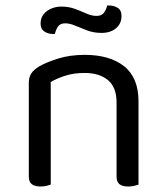

<svg xmlns="http://www.w3.org/2000/svg" viewBox="-20 -675 600 700"><path d="M485 -305V-203H405V-301Q405 -357 373.5 -383Q342 -409 289 -409Q249 -409 218 -399Q187 -389 165 -376V-203H85V-372Q85 -393 93.5 -406.5Q102 -420 123 -433Q149 -448 192 -461.5Q235 -475 289 -475Q380 -475 432.5 -433.5Q485 -392 485 -305ZM85 -258H165V-2Q160 0 150 2.5Q140 5 128 5Q107 5 96 -3.5Q85 -12 85 -31ZM405 -258H485V-2Q480 0 469.5 2.5Q459 5 448 5Q426 5 415.5 -3.5Q405 -12 405 -31ZM203 -651Q231 -651 253.5 -642.5Q276 -634 295.5 -625.5Q315 -617 332 -617Q350 -617 358.5 -628Q367 -639 371 -655H377Q395 -655 409 -646.5Q423 -638 423 -617Q423 -589 403 -572Q383 -555 350 -555Q322 -555 298 -564Q274 -573 254 -581.5Q234 -590 218 -590Q200 -590 192 -579Q184 -568 180 -551H174Q156 -551 142 -560Q128 -569 128 -589Q128 -609 138.5 -622.5Q149 -636 166.5 -643.5Q184 -651 203 -651Z"/></svg>

Font: Baloo Bhaina 2
Style: Regular
Weight: 400
Designer: Yesha Goshar, Manish Minz, Shuchita Grover and Ek Type
Foundry: Ek Type
Version: Version 1.700